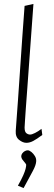

<svg xmlns="http://www.w3.org/2000/svg" viewBox="-20 -717 275 976"><path d="M114 9Q96 9 77 -6Q58 -21 60 -52Q66 -129 71.5 -209Q77 -289 82.5 -369.5Q88 -450 93.5 -530Q99 -610 105 -687L150 -697Q139 -548 131.5 -443.5Q124 -339 119 -270.5Q114 -202 111 -162Q108 -122 107 -102.5Q106 -83 105.5 -77Q105 -71 105 -69Q105 -47 114 -40Q123 -33 133 -33Q142 -33 158 -41Q174 -49 191 -62L195 -31Q167 -10 149 -0.5Q131 9 114 9ZM100 239 71 227Q89 195 98 174.5Q107 154 110 141.5Q113 129 113 123Q114 118 107.5 111Q101 104 94.5 95Q88 86 88 76Q89 68 94 61.5Q99 55 106.5 51Q114 47 121 47Q129 47 139.5 55.5Q150 64 157.5 76.5Q165 89 164 103Q163 122 147.5 151Q132 180 100 239Z"/></svg>

Font: Ancizar Sans Thin
Style: Italic
Weight: 100
Italic angle: -4°
Designer: Cesar Puertas, Viviana Monsalve, Julian Moncada, Julian Prieto, Jose Castro, Mariel Hernandez, Felipe Aragon, Sara Alarc
Version: Version 8.100